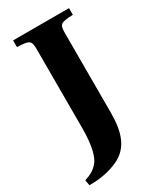

<svg xmlns="http://www.w3.org/2000/svg" viewBox="-203 -762 792 946"><g transform="rotate(-30 193.0 -289.0)"><path d="M6 83 12 114C68 115 127 105 178 81C255 44 282 -30 282 -143V-595C282 -646 290 -651 361 -654V-692H43V-654C114 -651 122 -646 122 -595V-146C122 -50 106 10 83 36C62 60 41 72 6 83Z"/></g></svg>

Font: Heuristica
Style: Bold
Weight: 700
Version: Version 1.0.1